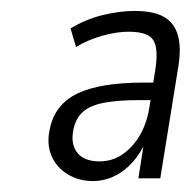

<svg xmlns="http://www.w3.org/2000/svg" viewBox="-20 -733 349 351"><path d="M150 -402Q124 -402 103.5 -414.5Q83 -427 74 -448.5Q65 -470 71 -497Q80 -542 121.5 -562Q163 -582 242 -582H266L262 -550H236Q195 -550 169.5 -545Q144 -540 131 -528Q118 -516 114 -495Q109 -469 121.5 -453.5Q134 -438 162 -438Q185 -438 203.5 -450.5Q222 -463 235 -484.5Q248 -506 253 -536L264 -606Q270 -645 260 -660Q250 -675 215 -675Q193 -675 166.5 -667.5Q140 -660 119 -647L109 -681Q137 -698 168 -705.5Q199 -713 226 -713Q261 -713 280 -702Q299 -691 305.5 -667.5Q312 -644 305 -605L273 -407H233L245 -484H251Q234 -443 207.5 -422.5Q181 -402 150 -402Z"/></svg>

Font: Nunito Sans 10pt Condensed Light
Style: Italic
Weight: 300
Width: 3
Italic angle: -9°
Designer: Vernon Adams
Foundry: Vernon Adams
Version: Version 3.101;gftools[0.9.27]